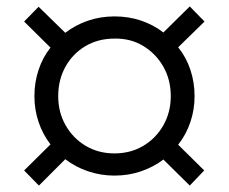

<svg xmlns="http://www.w3.org/2000/svg" viewBox="-20 -544 711 597"><path d="M101 33 55 -14 137 -95Q113 -126 100 -164.5Q87 -203 87 -245Q87 -288 100 -327Q113 -366 137 -396L55 -477L100 -523L183 -442Q214 -466 253 -479.5Q292 -493 336 -493Q380 -493 418.5 -480Q457 -467 488 -443L570 -524L616 -477L534 -397Q559 -366 572 -327Q585 -288 585 -245Q585 -203 572 -164.5Q559 -126 534 -94L615 -14L570 33L488 -48Q458 -25 419 -11.5Q380 2 336 2Q293 2 253.5 -11.5Q214 -25 183 -49ZM336 -67Q386 -67 425.5 -90.5Q465 -114 488 -154.5Q511 -195 511 -245Q511 -296 488 -336.5Q465 -377 425.5 -401Q386 -425 336 -424Q285 -424 245.5 -400.5Q206 -377 183.5 -336.5Q161 -296 161 -245Q161 -195 184 -154.5Q207 -114 246.5 -90.5Q286 -67 336 -67Z"/></svg>

Font: Nunito Sans 10pt SemiExpanded
Style: Regular
Weight: 400
Width: 6
Designer: Vernon Adams
Foundry: Vernon Adams
Version: Version 3.101;gftools[0.9.27]